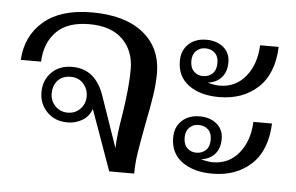

<svg xmlns="http://www.w3.org/2000/svg" viewBox="-44 -626 1061 689"><g transform="rotate(5 486.0 -281.5)"><path d="M294 -218Q284 -190 260 -176Q236 -162 208 -162Q162 -162 133.5 -191Q105 -220 105 -262Q105 -305 133 -333.5Q161 -362 208 -362Q292 -362 324 -267L387 -85Q388 -130 401 -205Q417 -307 417 -371Q417 -438 375.5 -479Q334 -520 255 -520Q177 -520 137 -479.5Q97 -439 94 -371H21Q26 -458 87.5 -510.5Q149 -563 261 -563Q380 -563 446 -510Q512 -457 512 -365Q512 -328 505.5 -285Q499 -242 487 -183Q473 -109 467.5 -72Q462 -35 462 0H372ZM268 -261Q268 -288 250.5 -307Q233 -326 205 -326Q175 -326 158.5 -307.5Q142 -289 142 -261Q142 -234 160 -215.5Q178 -197 205 -197Q232 -197 250 -215.5Q268 -234 268 -261Z M679 -501Q716 -501 740 -481Q764 -461 764 -427Q764 -393 746 -372.5Q728 -352 696 -348Q722 -341 739 -341Q797 -341 833 -385Q869 -429 872 -498H939Q935 -400 880.5 -350Q826 -300 741 -300Q673 -300 631.5 -330.5Q590 -361 590 -417Q590 -455 614.5 -478Q639 -501 679 -501ZM677 -370Q698 -370 711.5 -383Q725 -396 725 -421Q725 -445 711.5 -457.5Q698 -470 677 -470Q658 -470 644.5 -457Q631 -444 631 -421Q631 -396 644.5 -383Q658 -370 677 -370ZM679 -225Q716 -225 740 -205Q764 -185 764 -151Q764 -117 746 -96.5Q728 -76 696 -72Q722 -65 739 -65Q797 -65 833 -109Q869 -153 872 -222H939Q935 -124 880.5 -74Q826 -24 741 -24Q673 -24 631.5 -54.5Q590 -85 590 -141Q590 -179 614.5 -202Q639 -225 679 -225ZM677 -94Q698 -94 711.5 -107Q725 -120 725 -145Q725 -169 711.5 -181.5Q698 -194 677 -194Q658 -194 644.5 -181Q631 -168 631 -145Q631 -120 644.5 -107Q658 -94 677 -94Z"/></g></svg>

Font: TavirajRegular
Style: Regular
Weight: 400
Designer: Katatrad Team
Foundry: CadsonDemak
Version: Version 1.001